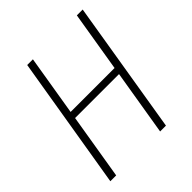

<svg xmlns="http://www.w3.org/2000/svg" viewBox="-200 -868 1001 1001"><g transform="rotate(-45 300.0 -367.5)"><path d="M39 0 161 -735H203L148 -402H472L527 -735H570L449 0H406L466 -363H142L82 0Z"/></g></svg>

Font: Iosevka SS04 XLt Ex Obl
Style: Regular
Weight: 200
Width: 7
Italic angle: -9°
Monospace: yes
Designer: Belleve Invis
Foundry: Belleve Invis
Version: Version 19.0.0; ttfautohint (v1.8.4)